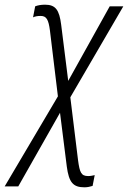

<svg xmlns="http://www.w3.org/2000/svg" viewBox="-73 -559 546 819"><path d="M-53 236H5L183 -78L212 152C221 218 238 240 287 240C302 240 311 237 322 234L331 188C322 190 313 192 303 192C273 192 267 176 260 125L227 -144L453 -532H395L218 -214L188 -453C180 -517 164 -539 119 -539C101 -539 87 -536 77 -532L68 -485C76 -489 87 -491 99 -491C126 -492 134 -474 140 -429L174 -148Z"/></svg>

Font: Noto Sans Condensed Light
Style: Italic
Weight: 300
Width: 3
Italic angle: -12°
Designer: Monotype Design Team
Foundry: Monotype Imaging Inc.
Version: Version 2.013